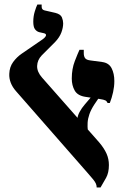

<svg xmlns="http://www.w3.org/2000/svg" viewBox="-20 -817 562 848"><path d="M407 11Q407 2 403.5 -6Q400 -14 391.5 -24.5Q383 -35 368 -52L51 -414Q35 -432 27.5 -451.5Q20 -471 21 -491Q22 -521 38 -543Q54 -565 76 -580L162 -639Q179 -650 182.5 -658.5Q186 -667 175 -670L153 -675Q142 -678 134.5 -688Q127 -698 127 -721Q127 -745 133.5 -766Q140 -787 145 -797H164V-787Q164 -774 177 -771L225 -760Q248 -754 253.5 -740Q259 -726 259 -714Q259 -695 251 -673.5Q243 -652 223 -631L164 -572Q145 -552 144 -526Q143 -500 166 -474L419 -187Q440 -162 450.5 -138.5Q461 -115 461 -88Q461 -54 448.5 -31.5Q436 -9 424 11ZM368 -240 322 -290Q322 -305 331.5 -322.5Q341 -340 354 -355L383 -389L416 -384L397 -356Q382 -333 375 -313Q368 -293 367 -275Q366 -257 368 -240ZM455 -362Q452 -370 445.5 -373.5Q439 -377 419 -380L359 -389Q323 -394 310 -417Q297 -440 297 -470Q297 -513 310.5 -547.5Q324 -582 331 -597H350V-582Q350 -568 356 -560Q362 -552 380 -550L432 -543Q461 -539 473 -515.5Q485 -492 485 -459Q485 -435 479.5 -410Q474 -385 465 -362Z"/></svg>

Font: Frank Ruhl Libre
Style: Bold
Weight: 700
Designer: Yanek Iontef
Foundry: Fontef
Version: Version 6.004